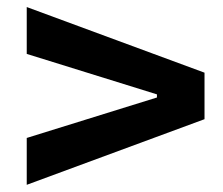

<svg xmlns="http://www.w3.org/2000/svg" viewBox="-20 -616 626 540"><path d="M55.2 -96.2V-228L421.4 -341.8V-350.6L55.2 -464.4V-596.2L555.2 -411.6V-280.8Z"/></svg>

Font: CaskaydiaMono NF
Style: Bold
Weight: 700
Designer: Aaron Bell
Foundry: Saja Typeworks
Version: Version 2111.001; ttfautohint (v1.8.4);Nerd Fonts 3.1.1